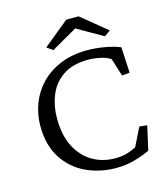

<svg xmlns="http://www.w3.org/2000/svg" viewBox="-113 -839 811 935"><g transform="rotate(-15 292.5 -371.5)"><path d="M357.4 8.8Q276.4 8.8 207 -23.4Q137.7 -55.7 95.2 -121.1Q52.7 -186.5 52.7 -284.2Q52.7 -342.8 73.2 -396.5Q93.8 -450.2 133.8 -491.7Q173.8 -533.2 232.9 -557.6Q292 -582 369.1 -582Q407.2 -582 452.1 -574.7Q497.1 -567.4 533.2 -552.7L540 -422.9L501 -418.9L472.7 -508.8Q454.1 -522.5 421.4 -529.3Q388.7 -536.1 360.4 -536.1Q282.2 -536.1 233.4 -502.9Q184.6 -469.7 162.6 -415.5Q140.6 -361.3 140.6 -298.8Q140.6 -213.9 170.4 -155.8Q200.2 -97.7 251 -67.9Q301.8 -38.1 364.3 -38.1Q397.5 -38.1 421.9 -44.9Q446.3 -51.8 471.7 -64.5L517.6 -157.2L556.6 -153.3L529.3 -32.2Q494.1 -15.6 450.7 -3.4Q407.2 8.8 357.4 8.8ZM500 -646.5 469.7 -625 311.5 -715.8H368.2L210 -625L179.7 -646.5L308.6 -752H371.1Z"/></g></svg>

Font: Crimson Pro Light
Style: Regular
Weight: 300
Designer: Jacques Le Bailly
Foundry: Baron von Fonthausen
Version: Version 1.003